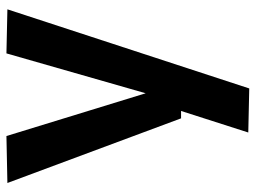

<svg xmlns="http://www.w3.org/2000/svg" viewBox="-119 -464 795 597"><g transform="rotate(-90 278.5 -165.5)"><path d="M165 209 232 0H209L8 -540L154 -543L287 -110L411 -543L548 -540L302 212Z"/></g></svg>

Font: Georama ExtraCondensed Thin SemiBold
Style: Regular
Weight: 600
Version: Version 1.001